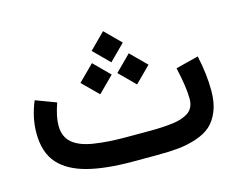

<svg xmlns="http://www.w3.org/2000/svg" viewBox="-86 -720 1057 849"><g transform="rotate(-15 442.5 -295.5)"><path d="M536.1 0H422.9Q299.8 0 216.8 -21.7Q133.8 -43.5 90.3 -91.8Q44.9 -142.6 44.9 -231.4Q44.9 -302.7 75.2 -374.5L168.9 -339.4Q147.9 -279.3 147.9 -238.8Q147.9 -187.5 180.7 -159.4Q213.4 -131.3 277.3 -121.6Q340.3 -111.8 422.9 -111.8H537.1Q586.4 -111.8 634.8 -117.2Q681.6 -122.6 710 -141.6Q738.8 -161.6 738.8 -203.6Q738.8 -256.3 717.8 -348.6L821.8 -375Q840.8 -289.1 840.8 -213.4Q840.8 -159.2 825 -120.1Q809.1 -81.1 783.2 -58.1Q757.3 -35.2 716.3 -21.7Q675.3 -8.3 633.8 -4.2Q592.3 0 536.1 0ZM375 -520 446.3 -591.3 517.6 -520 446.3 -448.7ZM459.5 -396 530.8 -467.3 602.1 -396 530.8 -324.7ZM290.5 -396 362.3 -467.3 433.6 -396 362.3 -324.7Z"/></g></svg>

Font: Vazirmatn UI FD NL Medium
Style: Regular
Weight: 500
Designer: Saber Rastikerdar
Foundry: Saber Rastikerdar
Version: Version 33.003